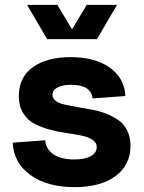

<svg xmlns="http://www.w3.org/2000/svg" viewBox="-20 -750 590 786"><path d="M285.2 16.1Q172.4 16.1 103.8 -34.2Q35.2 -84.5 32.2 -166L165 -175.8Q168 -139.2 199 -118.2Q230 -97.2 284.2 -97.2Q327.1 -97.2 351.6 -110.8Q376 -124.5 376 -147.9Q376 -166.5 358.4 -178Q340.8 -189.5 312.7 -195.1Q284.7 -200.7 250.7 -205.6Q216.8 -210.4 182.6 -219.7Q148.4 -229 120.4 -243.7Q92.3 -258.3 74.7 -287.1Q57.1 -315.9 57.1 -356.9Q57.1 -433.6 114.5 -474.9Q171.9 -516.1 269 -516.1Q370.1 -516.1 430.2 -472.7Q490.2 -429.2 493.2 -356.9L358.9 -347.2Q353 -402.8 271 -402.8Q234.4 -402.8 214.6 -391.6Q194.8 -380.4 194.8 -361.8Q194.8 -347.2 208.5 -336.9Q222.2 -326.7 244.6 -322Q267.1 -317.4 295.9 -311.8Q324.7 -306.2 354.5 -301.3Q384.3 -296.4 413.1 -285.2Q441.9 -273.9 464.4 -258.5Q486.8 -243.2 500.5 -216.1Q514.2 -189 514.2 -152.8Q514.2 -74.2 452.9 -29.1Q391.6 16.1 285.2 16.1ZM172.9 -589.8 90.8 -730H214.8L274.9 -629.9L335 -730H459L377 -589.8Z"/></svg>

Font: Uncut Sans
Style: Bold
Weight: 700
Designer: Kasper Nordkvist
Foundry: UNCUT.wtf
Version: Version 1.304;Glyphs 3.2 (3246)